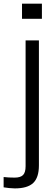

<svg xmlns="http://www.w3.org/2000/svg" viewBox="-85 -820 303 1045"><path d="M34.8 -717.6V-800H143.1V-717.6ZM-4.3 205.4Q-17.7 205.4 -35.1 203.6Q-52.5 201.8 -65.3 199.6V143.5Q-53.4 145.2 -37 145.9Q-20.6 146.7 -5.4 146.7Q26.4 146.7 40.4 132.7Q54.3 118.7 54.3 84.8V-600H126.8V79.9Q126.8 146.7 95.5 176.1Q64.3 205.4 -4.3 205.4Z"/></svg>

Font: Big Shoulders Stencil Thin
Style: Regular
Weight: 100
Designer: Patric King
Foundry: XO Type Co
Version: Version 2.001